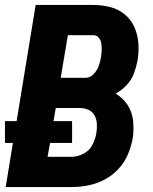

<svg xmlns="http://www.w3.org/2000/svg" viewBox="-23 -755 619 775"><path d="M0 0H265Q299 0 332.5 -6.5Q366 -13 398 -29.5Q430 -46 455 -73Q480 -100 493.5 -132.5Q507 -165 513 -198Q518 -234 514 -269Q510 -304 491.5 -332Q473 -360 444 -377Q469 -391 488.5 -412Q508 -433 517.5 -458.5Q527 -484 532 -510Q538 -545 535.5 -580Q533 -615 519.5 -645.5Q506 -676 480.5 -697Q455 -718 422 -726.5Q389 -735 353 -735H121L44 -266H-3V-178H29ZM222 -441 251 -613H354Q367 -613 375.5 -603Q384 -593 386 -580Q388 -567 387.5 -553.5Q387 -540 385 -526Q382 -508 376 -490Q370 -472 355.5 -456.5Q341 -441 323 -441ZM169 -122 179 -178H268V-266H193L202 -319H300Q318 -319 334.5 -311.5Q351 -304 359 -288.5Q367 -273 368 -255Q369 -237 366 -218Q362 -194 350 -170.5Q338 -147 314 -134.5Q290 -122 265 -122Z"/></svg>

Font: Iosevka Sparkle Heavy Oblique
Style: Regular
Weight: 900
Italic angle: -9°
Designer: Belleve Invis
Foundry: Belleve Invis
Version: Version 4.5.0; ttfautohint (v1.8.3)